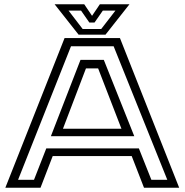

<svg xmlns="http://www.w3.org/2000/svg" viewBox="-20 -878 863 898"><path d="M5 0 282 -700H541L818 0H653.5L596 -148H226.5L169.5 0ZM64.5 -37H139L196.5 -184H629.5L688 -37H762.5L511.5 -661.5H312ZM218 -241 356.5 -598H465.5L608 -241ZM274.5 -276H548L439 -558H382ZM347.5 -716 235.5 -858H374L410.5 -804L447 -858H585.5L473.5 -716ZM366.5 -742.5H453.5L520 -828.5H461L422 -772.5H398L359 -828.5H300.5Z"/></svg>

Font: Tourney Expanded
Style: Regular
Weight: 400
Width: 7
Designer: Tyler Finck
Foundry: Etcetera Type Co
Version: Version 1.010; ttfautohint (v1.8.3)